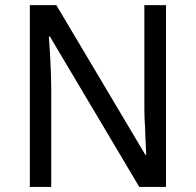

<svg xmlns="http://www.w3.org/2000/svg" viewBox="-20 -734 769 754"><path d="M631.8 0H526.9L175.8 -590.8H171.9Q174.8 -553.2 176.8 -516.1Q178.7 -484.4 179.9 -449.7Q181.2 -415 181.2 -387.2V0H97.2V-713.9H201.2L550.8 -126H554.2Q552.7 -163.1 550.8 -199.2Q550.3 -214.8 549.8 -231.4L547.9 -263.7Q547.4 -280.3 547.1 -295.4Q546.9 -310.5 546.9 -323.2V-713.9H631.8Z"/></svg>

Font: WenQuanYi Micro Hei
Style: Regular
Weight: 400
Foundry: Ascender Corporation
Version: Version 0.2.0-beta